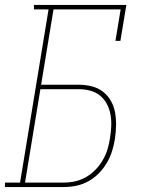

<svg xmlns="http://www.w3.org/2000/svg" viewBox="-57 -755 577 775"><path d="M-37 0V-18H24L139 -717H80V-735H453L429 -590H409L430 -717H159L109 -413H261Q288 -413 313.5 -406.5Q339 -400 358.5 -385Q378 -370 390.5 -348Q403 -326 407.5 -300.5Q412 -275 411.5 -248.5Q411 -222 407 -195Q403 -170 395.5 -145.5Q388 -121 374.5 -98Q361 -75 342 -55.5Q323 -36 299 -23Q275 -10 250 -5Q225 0 200 0ZM44 -18H200Q223 -18 246 -23Q269 -28 290 -40Q311 -52 328.5 -70Q346 -88 358 -109Q370 -130 377 -152.5Q384 -175 387 -198Q391 -222 392 -246Q393 -270 389 -292.5Q385 -315 374.5 -335Q364 -355 347 -369Q330 -383 307.5 -389Q285 -395 261 -395H106Z"/></svg>

Font: Iosevka Curly Slab Thin
Style: Italic
Weight: 100
Italic angle: -9°
Monospace: yes
Designer: Belleve Invis
Foundry: Belleve Invis
Version: Version 22.1.2; ttfautohint (v1.8.4)